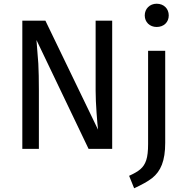

<svg xmlns="http://www.w3.org/2000/svg" viewBox="-20 -800 1003 1032"><path d="M822 -780C785 -780 758 -753 758 -717C758 -681 785 -655 822 -655C861 -655 887 -681 887 -717C887 -753 861 -780 822 -780ZM583 -689H494V-313C494 -277 496 -237 499 -194C502 -151 505 -120 507 -103L224 -689H100V0H189V-316C189 -371 188 -419 186 -458C183 -497 180 -539 176 -585L456 0H583ZM868 -527H776V-26C776 11 773 40 766 61C752 103 726 121 674 145L701 212C742 193 775 175 798 157C844 120 868 65 868 -32Z"/></svg>

Font: Fira Sans
Style: Regular
Weight: 400
Designer: Carrois Corporate & Edenspiekermann AG
Foundry: Carrois Corporate GbR & Edenspiekermann AG
Version: Version 4.203